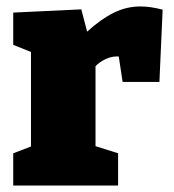

<svg xmlns="http://www.w3.org/2000/svg" viewBox="-20 -575 538 595"><path d="M484 -545 474 -321H360L348 -400H341Q325 -400 307.5 -392Q290 -384 276 -370V-122L346 -100V0H21V-100L76 -121V-414L21 -436V-536L232 -546L250 -477Q293 -516 332.5 -535.5Q372 -555 415 -555Q447 -555 484 -545Z"/></svg>

Font: Bitter Pro Black
Style: Regular
Weight: 900
Designer: Sol Matas, and Bitter project Authors
Foundry: Sol Matas
Version: Version 1.010